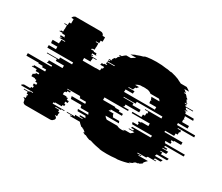

<svg xmlns="http://www.w3.org/2000/svg" viewBox="-203 -1010 1527 1321"><g transform="rotate(30 560.5 -350.0)"><path d="M1202 -239H1055Q1054 -237 1054 -234Q1054 -231 1053 -229H1078Q1077 -227 1077 -224Q1077 -221 1076 -219H1047Q1047 -216 1046 -214H1094L1089 -194H1045Q1045 -191 1044 -189H1062Q1061 -185 1060 -181.5Q1059 -178 1058 -174H1121Q1120 -170 1119 -166.5Q1118 -163 1116 -159H1034L1028 -144H1090Q1089 -140 1086.5 -136.5Q1084 -133 1082 -129H1038L1032 -119H1054L1051 -114H989L982 -104H916Q915 -102 912 -99H949Q948 -97 945 -94H931Q930 -93 929 -92Q928 -91 927 -89H1005L990 -74H991Q988 -72 985.5 -69Q983 -66 980 -64H987Q986 -63 984 -62Q982 -61 980 -59H985Q980 -55 974.5 -51.5Q969 -48 963 -44H957Q955 -43 953 -42Q951 -41 949 -39H938L929 -34H930Q928 -33 925.5 -32Q923 -31 920 -29H928Q912 -20 893 -14H907Q887 -7 865 -2Q843 3 819 6H802Q786 8 769 9Q752 10 734 10Q716 10 699 9Q682 8 665 6H683Q659 3 637 -2Q615 -7 595 -14H581Q562 -20 546 -29H538Q535 -31 532.5 -32Q530 -33 528 -34H527L518 -39H529Q528 -41 525.5 -42Q523 -43 521 -44H528Q516 -52 507 -59H503L497 -64H490Q487 -66 484 -69Q481 -72 479 -74H478Q474 -78 470.5 -81.5Q467 -85 464 -89H386Q383 -92 382 -94H396Q393 -97 392 -99H355Q354 -101 353 -102Q352 -103 351 -104H417Q415 -106 413.5 -109Q412 -112 410 -114H471L468 -119H446L440 -129H485Q483 -133 481 -136.5Q479 -140 477 -144H414L408 -159H490L484 -174H421Q420 -178 418.5 -181.5Q417 -185 416 -189H417Q417 -191 416.5 -192Q416 -193 416 -194H332L327 -214H434V-219Q433 -221 433 -224Q433 -227 432 -229H382Q381 -232 381 -238Q380 -238 380 -238.5Q380 -239 380 -239H377V-243H276V-239H305V-229H284V-219H274V-214H268V-194H298V-189H311V-174H327V-159H308V-144H317V-129H303V-119H249V-114H239V-104H334V-99H310V-94H268V-89H300V-74H311V-64H307V-59H309V-44H295V-39H302V-34H307V-29H309V-27Q309 -20 306 -14H304Q295 0 280 0H84Q68 0 60 -14H62Q59 -20 59 -27V-29H57V-34H52V-39H45V-44H59V-59H57V-64H61V-74H50V-89H18V-94H60V-99H84V-104H-11V-114H-1V-119H53V-129H67V-144H58V-159H77V-174H61V-189H48V-194H18V-214H24V-219H34V-229H55V-239H26V-254H-13V-259H-4V-269H84V-284H51V-294H16V-299H-82V-319H105V-329H63V-334H68V-349H176V-369H111V-384H31V-389H125V-404H220V-419H15V-439H72V-459H22V-464H20V-484H70V-499H72V-514H100V-519H55V-524H65V-529H52V-539H83V-544H78V-554H55V-559H31V-564H38V-569H54V-589H55V-619H34V-624H59V-644H74V-679H56Q59 -694 75 -699H70Q72 -700 77 -700H273Q278 -700 280 -699H285Q301 -694 304 -679H323Q323 -678 323.5 -676.5Q324 -675 324 -673V-644H309V-624H284V-619H305V-589H304V-569H288V-564H281V-559H305V-554H328V-544H333V-539H302V-529H315V-524H305V-519H350V-514H322V-499H320V-484H270V-464H272V-463H374V-464H407Q407 -466 407.5 -468Q408 -470 408 -471Q409 -474 409 -477.5Q409 -481 410 -484H418L421 -499H389Q390 -503 391 -506.5Q392 -510 393 -514H409Q409 -516 409.5 -517Q410 -518 410 -519H429Q429 -520 431 -524H421Q421 -526 421.5 -527Q422 -528 422 -529H418Q420 -531 420.5 -534Q421 -537 422 -539H478L480 -544H419Q421 -546 422 -549Q423 -552 424 -554H433L436 -559H420L423 -564H442L445 -569H439Q442 -574 445.5 -579.5Q449 -585 452 -589H459L466 -599H463Q468 -604 472.5 -609.5Q477 -615 481 -619H468L473 -624H488Q500 -636 512 -644H549Q557 -649 564.5 -654.5Q572 -660 580 -664H534Q541 -668 549 -671.5Q557 -675 564 -679H567Q581 -685 597 -690Q613 -695 630 -699H616Q623 -701 629 -702Q635 -703 642 -704H636Q674 -710 716 -710Q759 -710 796 -704H802Q809 -703 815.5 -702Q822 -701 829 -699H842Q859 -695 875 -690Q891 -685 906 -679H903L934 -664H981Q989 -660 996.5 -654.5Q1004 -649 1011 -644H974Q986 -635 997 -624H983Q984 -623 985.5 -622Q987 -621 988 -619H1000Q1010 -611 1018 -599H1021Q1023 -597 1025 -594Q1027 -591 1029 -589H1022Q1026 -585 1029 -579.5Q1032 -574 1035 -569H1040L1043 -564H1024L1027 -559H1042L1045 -554H1036L1040 -544H1101L1103 -539H1047Q1049 -537 1049.5 -534Q1050 -531 1051 -529H1055Q1057 -525 1057 -524H1067L1069 -519H1050L1052 -514H1061Q1062 -510 1063 -506.5Q1064 -503 1065 -499H1132Q1134 -495 1134.5 -491.5Q1135 -488 1136 -484H1071Q1074 -474 1074 -464H1078V-459H1072L1074 -439H1129V-419H1053Q1053 -415 1053 -411.5Q1053 -408 1054 -404H1198Q1198 -400 1198.5 -396.5Q1199 -393 1199 -389H1070V-384H1098V-369H1091V-349H1075V-334H1074V-329H1003V-319H1147V-299H1092V-294H1073V-284H1081Q1080 -280 1080 -276.5Q1080 -273 1080 -269H1040V-259H1045V-254H1203Q1203 -250 1202.5 -246.5Q1202 -243 1202 -239ZM625 -434Q625 -430 625 -426.5Q625 -423 624 -419H869V-439H814L811 -459H817L815 -464H812Q811 -470 808.5 -475Q806 -480 804 -484H868Q866 -489 862.5 -492.5Q859 -496 856 -499H788Q775 -511 754 -514H745Q741 -515 737.5 -515Q734 -515 730 -515Q726 -515 723 -515Q720 -515 716 -514H701Q681 -511 666 -499H698Q691 -493 686 -484H678Q672 -474 669 -464H636Q636 -463 635.5 -462Q635 -461 635 -459H685Q684 -455 683.5 -449.5Q683 -444 683 -439H625ZM814 -229H790L793 -239H940Q941 -243 941.5 -246.5Q942 -250 942 -254H784V-259H780V-269H820V-284H813V-294H832V-299H887V-319H743V-329H814V-334H815V-349H831V-369H838V-384H810V-389H939Q939 -393 938.5 -396.5Q938 -400 938 -404H735Q734 -400 734 -396.5Q734 -393 734 -389H640V-384H720V-369H785V-349H677V-334H672V-329H714V-319H527V-299H625V-294H660Q661 -292 661 -289Q661 -286 661 -284H693Q694 -280 694 -276.5Q694 -273 694 -269H606V-266Q606 -265 606.5 -263Q607 -261 607 -259H598V-254H636L639 -239H642L645 -229H696Q697 -226 698 -223.5Q699 -221 700 -219L703 -214H596Q603 -202 617 -194H701Q704 -193 706.5 -191.5Q709 -190 713 -189H711Q723 -185 739 -185Q755 -185 767 -189H748Q751 -190 754 -191.5Q757 -193 760 -194H804Q817 -202 825 -214H778L781 -219H810Q811 -221 812 -223.5Q813 -226 814 -229Z"/></g></svg>

Font: Rubik Glitch
Style: Regular
Weight: 400
Designer: Hubert and Fischer, NaN
Foundry: Hubert and Fischer, NaN
Version: Version 2.200